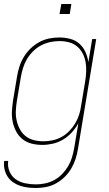

<svg xmlns="http://www.w3.org/2000/svg" viewBox="-22 -715 542 958"><path d="M158 223Q137 223 116.5 220.5Q96 218 77 211.5Q58 205 42 193.5Q26 182 15.5 165.5Q5 149 0.5 129Q-4 109 -1 88H19Q15 116 25.5 140.5Q36 165 56.5 179.5Q77 194 103.5 199.5Q130 205 158 205Q180 205 203.5 200Q227 195 248.5 183.5Q270 172 287.5 154Q305 136 317.5 115Q330 94 337 71Q344 48 348 25L369 -100Q356 -76 336.5 -54.5Q317 -33 292.5 -18.5Q268 -4 241.5 2Q215 8 189 8Q161 8 135.5 1.5Q110 -5 90.5 -20.5Q71 -36 59 -58.5Q47 -81 41.5 -106.5Q36 -132 37.5 -159Q39 -186 43 -213L63 -333Q67 -358 75 -383Q83 -408 97 -431Q111 -454 130.5 -473Q150 -492 174 -505Q198 -518 223.5 -523Q249 -528 274 -528Q302 -528 328.5 -521Q355 -514 374 -497Q393 -480 404 -456Q415 -432 419 -405L438 -520H458L367 28Q363 53 355 78Q347 103 333.5 126Q320 149 300.5 168Q281 187 257.5 200Q234 213 208.5 218Q183 223 158 223ZM195 -10Q217 -10 240.5 -15Q264 -20 285 -31.5Q306 -43 323.5 -61Q341 -79 353.5 -100Q366 -121 373 -143.5Q380 -166 383 -189L403 -309Q407 -333 408 -357.5Q409 -382 405 -405Q401 -428 390.5 -448.5Q380 -469 362.5 -483.5Q345 -498 322 -504Q299 -510 275 -510Q252 -510 228.5 -505Q205 -500 183 -488.5Q161 -477 143 -459Q125 -441 112.5 -420Q100 -399 93 -376Q86 -353 82 -330L62 -210Q58 -186 57 -161.5Q56 -137 61 -114Q66 -91 77 -70.5Q88 -50 105.5 -36Q123 -22 146.5 -16Q170 -10 195 -10ZM275 -645 284 -695H334L326 -645Z"/></svg>

Font: Iosevka SS04 Thin
Style: Italic
Weight: 100
Italic angle: -9°
Monospace: yes
Designer: Belleve Invis
Foundry: Belleve Invis
Version: Version 19.0.0; ttfautohint (v1.8.4)